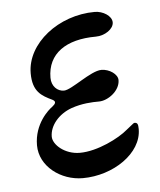

<svg xmlns="http://www.w3.org/2000/svg" viewBox="-40 -447 413 497"><g transform="rotate(-5 167.0 -199.0)"><path d="M156 14C235 14 311 -37 311 -100C311 -113 309 -117 301 -117C299 -117 292 -110 280 -101C257 -81 200 -52 154 -52C115 -52 85 -79 85 -100C85 -129 109 -157 142 -169C170 -179 197 -180 215 -180C238 -180 270 -203 270 -231C270 -246 249 -261 228 -261C200 -261 147 -216 127 -216C110 -216 95 -230 95 -252C95 -315 144 -348 221 -348C245 -348 268 -364 268 -381C268 -398 245 -412 224 -412C130 -412 45 -346 45 -268C45 -220 68 -208 95 -195C105 -190 102 -184 93 -177C83 -170 45 -137 45 -81C45 -26 99 14 156 14Z"/></g></svg>

Font: Garamond-Math
Style: Regular
Weight: 400
Version: Version 2019-08-16